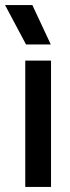

<svg xmlns="http://www.w3.org/2000/svg" viewBox="-46 -740 276 760"><path d="M54 0V-500H156V0ZM-26 -720H82L155 -564H57Z"/></svg>

Font: TASA Orbiter Display Medium
Style: Regular
Weight: 500
Designer: Weizhong Zhang
Version: Version 1.000;Glyphs 3.1.2 (3151)